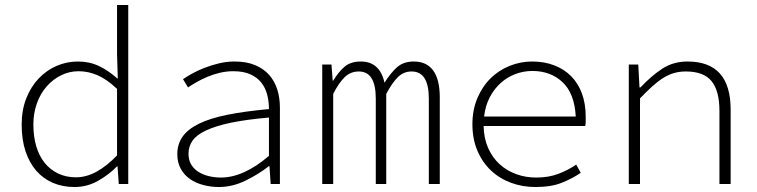

<svg xmlns="http://www.w3.org/2000/svg" viewBox="-20 -739 3040 771"><path d="M279 12Q232 12 193 -4.5Q154 -21 126 -53Q98 -85 82.5 -131.5Q67 -178 67 -239Q67 -297 85.5 -344Q104 -391 135.5 -424Q167 -457 207.5 -474.5Q248 -492 293 -492Q339 -492 377 -474Q415 -456 451 -424H453L450 -521V-719H495V0H457L452 -71H450Q418 -38 374 -13Q330 12 279 12ZM285 -27Q327 -27 368.5 -50Q410 -73 450 -115V-382Q409 -421 371.5 -437Q334 -453 296 -453Q258 -453 225 -436.5Q192 -420 167 -391.5Q142 -363 128 -323.5Q114 -284 114 -239Q114 -191 125.5 -152Q137 -113 159 -85.5Q181 -58 213 -42.5Q245 -27 285 -27Z M859 12Q827 12 796.5 4Q766 -4 743 -20Q720 -36 706 -61Q692 -86 692 -120Q692 -160 713 -190Q734 -220 778.5 -242Q823 -264 892.5 -278Q962 -292 1060 -301Q1060 -331 1053 -358.5Q1046 -386 1029.5 -407Q1013 -428 985.5 -440.5Q958 -453 917 -453Q890 -453 864 -447Q838 -441 814 -431Q790 -421 770 -409.5Q750 -398 735 -388L715 -421Q729 -431 751.5 -443.5Q774 -456 801 -466.5Q828 -477 859 -484.5Q890 -492 922 -492Q970 -492 1004.5 -477.5Q1039 -463 1061 -438Q1083 -413 1093.5 -379.5Q1104 -346 1104 -307V0H1067L1062 -72H1060Q1018 -39 965.5 -13.5Q913 12 859 12ZM867 -26Q958 -26 1060 -113V-267Q968 -259 906.5 -246Q845 -233 807 -215Q769 -197 753 -174Q737 -151 737 -122Q737 -96 748 -78Q759 -60 777.5 -48.5Q796 -37 819.5 -31.5Q843 -26 867 -26Z M1274 0V-480H1311L1316 -415H1318Q1339 -450 1363.5 -471Q1388 -492 1429 -492Q1505 -492 1524 -407Q1550 -448 1575.5 -470Q1601 -492 1642 -492Q1693 -492 1719.5 -456Q1746 -420 1746 -348V0H1702V-343Q1702 -452 1633 -452Q1601 -452 1578 -429.5Q1555 -407 1531 -362V0H1489V-343Q1489 -452 1421 -452Q1388 -452 1364.5 -429.5Q1341 -407 1318 -362V0Z M2130 12Q2078 12 2032 -5Q1986 -22 1951.5 -54.5Q1917 -87 1897 -134Q1877 -181 1877 -240Q1877 -298 1897 -345Q1917 -392 1950 -424.5Q1983 -457 2026.5 -474.5Q2070 -492 2117 -492Q2166 -492 2206 -476.5Q2246 -461 2274 -432.5Q2302 -404 2317 -363Q2332 -322 2332 -270Q2332 -261 2332 -251.5Q2332 -242 2330 -233H1922Q1923 -183 1940.5 -144Q1958 -105 1987 -79Q2016 -53 2053.5 -39.5Q2091 -26 2133 -26Q2182 -26 2221 -40.5Q2260 -55 2294 -78L2312 -45Q2280 -23 2237 -5.5Q2194 12 2130 12ZM2118 -454Q2083 -454 2050.5 -442Q2018 -430 1991.5 -406.5Q1965 -383 1947 -349Q1929 -315 1924 -271H2292Q2287 -364 2239 -409Q2191 -454 2118 -454Z M2505 0V-480H2543L2548 -388H2552Q2594 -433 2638.5 -462.5Q2683 -492 2741 -492Q2914 -492 2914 -299V0H2869V-293Q2869 -374 2837.5 -413Q2806 -452 2734 -452Q2708 -452 2686 -445.5Q2664 -439 2642.5 -425.5Q2621 -412 2598.5 -391.5Q2576 -371 2550 -344V0Z"/></svg>

Font: Source Code Pro Light
Style: Regular
Weight: 300
Monospace: yes
Designer: Paul D. Hunt, Teo Tuominen
Foundry: Adobe Systems Incorporated
Version: Version 2.030;PS 1.000;hotconv 16.6.51;makeotf.lib2.5.65220